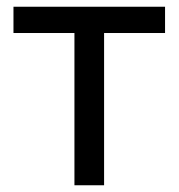

<svg xmlns="http://www.w3.org/2000/svg" viewBox="-20 -550 530 570"><path d="M201 0V-452H20V-530H470V-452H289V0Z"/></svg>

Font: Golos Text
Style: Regular
Weight: 400
Designer: A.Korolkova, Vitaly Kuzmin
Foundry: ParaType Ltd
Version: Version 2.004